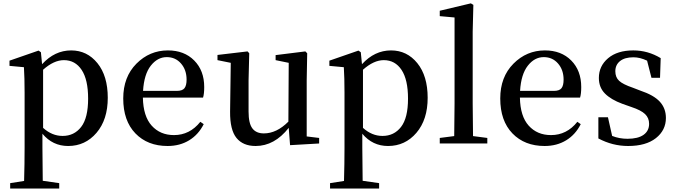

<svg xmlns="http://www.w3.org/2000/svg" viewBox="-20 -834 3931 1116"><path d="M230.5 -428.7V-90.8Q282.2 -43.9 343.8 -43.9Q411.1 -43.9 451.7 -96.2Q492.2 -148.4 492.2 -260.7Q492.2 -371.1 454.6 -427.7Q417 -484.4 351.6 -484.4Q293 -484.4 230.5 -428.7ZM217.8 -530.3 224.6 -460.9Q297.9 -541 393.6 -541Q486.3 -541 546.4 -466.8Q606.4 -392.6 606.4 -265.6Q606.4 -138.7 541 -62Q475.6 14.6 376 14.6Q286.1 14.6 226.6 -56.6V23.4Q226.6 82 228.5 216.8L324.2 230.5V261.7H39.1V230.5L120.1 217.8Q123 118.2 123 24.4V-294.9Q123 -381.8 119.1 -443.4L35.2 -451.2V-481.4L204.1 -540Z M811.5 -305.7H1007.8Q1040 -305.7 1052.2 -321.3Q1064.5 -336.9 1064.5 -371.1Q1064.5 -427.7 1032.2 -464.8Q1000 -502 949.2 -502Q895.5 -502 856.4 -452.1Q817.4 -402.3 811.5 -305.7ZM1160.2 -266.6H810.5Q812.5 -158.2 861.8 -103.5Q911.1 -48.8 991.2 -48.8Q1083 -48.8 1144.5 -126L1164.1 -112.3Q1133.8 -51.8 1079.6 -18.6Q1025.4 14.6 954.1 14.6Q837.9 14.6 767.1 -58.6Q696.3 -131.8 696.3 -261.7Q696.3 -386.7 772.9 -463.9Q849.6 -541 956.1 -541Q1050.8 -541 1108.9 -482.4Q1167 -423.8 1167 -328.1Q1167 -288.1 1160.2 -266.6Z M1762.7 -41 1835 -32.2V0L1666 9.8L1658.2 -90.8Q1575.2 14.6 1465.8 14.6Q1392.6 14.6 1354.5 -32.2Q1316.4 -79.1 1317.4 -185.5L1321.3 -468.8L1244.1 -484.4V-514.6L1418.9 -535.2L1428.7 -524.4L1424.8 -367.2V-185.5Q1424.8 -117.2 1446.8 -87.9Q1468.8 -58.6 1513.7 -58.6Q1587.9 -58.6 1656.2 -127L1658.2 -468.8L1582 -484.4V-513.7L1754.9 -535.2L1765.6 -524.4L1762.7 -367.2Z M2089.8 -428.7V-90.8Q2141.6 -43.9 2203.1 -43.9Q2270.5 -43.9 2311 -96.2Q2351.6 -148.4 2351.6 -260.7Q2351.6 -371.1 2314 -427.7Q2276.4 -484.4 2210.9 -484.4Q2152.3 -484.4 2089.8 -428.7ZM2077.1 -530.3 2084 -460.9Q2157.2 -541 2252.9 -541Q2345.7 -541 2405.8 -466.8Q2465.8 -392.6 2465.8 -265.6Q2465.8 -138.7 2400.4 -62Q2335 14.6 2235.4 14.6Q2145.5 14.6 2085.9 -56.6V23.4Q2085.9 82 2087.9 216.8L2183.6 230.5V261.7H1898.4V230.5L1979.5 217.8Q1982.4 118.2 1982.4 24.4V-294.9Q1982.4 -381.8 1978.5 -443.4L1894.5 -451.2V-481.4L2063.5 -540Z M2729.5 -43 2812.5 -32.2V0H2536.1V-32.2L2620.1 -43Q2622.1 -166 2622.1 -232.4V-732.4L2536.1 -740.2V-771.5L2716.8 -814.5L2731.4 -805.7L2727.5 -649.4V-232.4Q2727.5 -166 2729.5 -43Z M3002.9 -305.7H3199.2Q3231.4 -305.7 3243.7 -321.3Q3255.9 -336.9 3255.9 -371.1Q3255.9 -427.7 3223.6 -464.8Q3191.4 -502 3140.6 -502Q3086.9 -502 3047.9 -452.1Q3008.8 -402.3 3002.9 -305.7ZM3351.6 -266.6H3002Q3003.9 -158.2 3053.2 -103.5Q3102.5 -48.8 3182.6 -48.8Q3274.4 -48.8 3335.9 -126L3355.5 -112.3Q3325.2 -51.8 3271 -18.6Q3216.8 14.6 3145.5 14.6Q3029.3 14.6 2958.5 -58.6Q2887.7 -131.8 2887.7 -261.7Q2887.7 -386.7 2964.4 -463.9Q3041 -541 3147.5 -541Q3242.2 -541 3300.3 -482.4Q3358.4 -423.8 3358.4 -328.1Q3358.4 -288.1 3351.6 -266.6Z M3658.2 -324.2 3701.2 -307.6Q3780.3 -281.2 3815.4 -242.7Q3850.6 -204.1 3850.6 -148.4Q3850.6 -77.1 3792.5 -31.2Q3734.4 14.6 3630.9 14.6Q3540 14.6 3458 -29.3V-152.3H3513.7L3538.1 -43.9Q3580.1 -27.3 3627 -27.3Q3688.5 -27.3 3720.7 -50.3Q3752.9 -73.2 3752.9 -114.3Q3752.9 -148.4 3729.5 -170.9Q3706.1 -193.4 3650.4 -211.9L3597.7 -230.5Q3531.2 -254.9 3496.1 -290.5Q3460.9 -326.2 3460.9 -380.9Q3460.9 -450.2 3514.6 -495.6Q3568.4 -541 3661.1 -541Q3746.1 -541 3820.3 -496.1L3816.4 -381.8H3766.6L3741.2 -481.4Q3700.2 -501 3662.1 -501Q3611.3 -501 3584 -479Q3556.6 -457 3556.6 -419.9Q3556.6 -384.8 3578.6 -364.3Q3600.6 -343.8 3658.2 -324.2Z"/></svg>

Font: GenYoMin TW TTF SemiBold
Style: Regular
Weight: 600
Version: Version 1.300